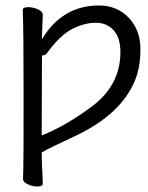

<svg xmlns="http://www.w3.org/2000/svg" viewBox="-20 -508 540 700"><path d="M133 -306Q132 -119 132 -14Q217 -48 307 -114Q419 -193 419 -318Q419 -370 394.5 -397.5Q370 -425 329 -425Q288 -425 243.5 -402.5Q199 -380 151 -314Q144 -306 137 -306ZM133 -365Q207 -488 341 -488Q407 -488 449.5 -443Q492 -398 492 -329.5Q492 -261 471 -212Q420 -92 260 -15Q217 6 180 23Q146 39 132 48Q133 106 134 116Q136 145 136 162Q136 172 115 172Q99 172 81.5 164Q64 156 64 144Q64 132 65 106Q66 80 66 -157Q66 -403 63 -472Q63 -482 83 -482Q100 -482 118 -474Q136 -466 136 -454Q136 -448 135 -432Q134 -416 134 -399L133 -381Z"/></svg>

Font: Moon Stars Kai T HW
Style: Regular
Weight: 400
Designer: GuiWonder
Version: Version 1.101